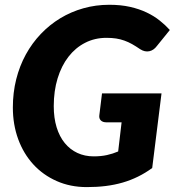

<svg xmlns="http://www.w3.org/2000/svg" viewBox="-20 -756 715 784"><path d="M362.5 -117.5Q392.5 -117.5 416.5 -122.8Q440.5 -128 462.5 -137.5L476.5 -256.5H414.5Q399.5 -256.5 391.8 -264.2Q384 -272 385.5 -284.5L396.5 -374.5H639.5L601.5 -70Q573.5 -49.5 543.5 -34.8Q513.5 -20 480.8 -10.5Q448 -1 411.8 3.5Q375.5 8 334.5 8Q267 8 211.2 -16.8Q155.5 -41.5 115.8 -85Q76 -128.5 54.2 -188Q32.5 -247.5 32.5 -317Q32.5 -377.5 46.2 -432.2Q60 -487 85.5 -533.5Q111 -580 146.8 -617.5Q182.5 -655 226.2 -681.5Q270 -708 320.5 -722.2Q371 -736.5 426.5 -736.5Q473 -736.5 510.8 -728Q548.5 -719.5 578.5 -705.2Q608.5 -691 632 -672.2Q655.5 -653.5 673.5 -633.5L620.5 -568Q607.5 -550.5 589.5 -546.8Q571.5 -543 552.5 -555Q535 -567 519.5 -575.8Q504 -584.5 488 -590.2Q472 -596 454.2 -598.8Q436.5 -601.5 414.5 -601.5Q367 -601.5 327.5 -581.2Q288 -561 259.5 -524.2Q231 -487.5 215.2 -436Q199.5 -384.5 199.5 -322.5Q199.5 -274.5 211.2 -236.2Q223 -198 244.5 -171.8Q266 -145.5 296 -131.5Q326 -117.5 362.5 -117.5Z"/></svg>

Font: Lato Black
Style: Italic
Weight: 900
Italic angle: -7°
Designer: Lukasz Dziedzic
Foundry: tyPoland Lukasz Dziedzic
Version: Version 2.007; 2014-02-27